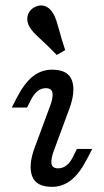

<svg xmlns="http://www.w3.org/2000/svg" viewBox="-20 -687 388 719"><path d="M151.5 -356.8Q134.6 -356.8 120.9 -346Q107.3 -335.2 96.1 -313.6L81.3 -284.2H24.1L42.2 -319.6Q71 -375.6 103 -400.9Q134.9 -426.1 174.9 -426.1Q235.1 -426.1 249.5 -385.6Q263.9 -345.2 239.7 -279.6L183.6 -128Q170.1 -93.5 172.7 -75.1Q175.3 -56.6 197.9 -56.6Q214.8 -56.6 228.8 -67.4Q242.8 -78.2 253.3 -99.8L268 -129.2H325.3L307.1 -93.8Q278.3 -37.8 246.4 -12.5Q214.4 12.7 174.5 12.7Q115 12.7 100.2 -27.7Q85.5 -68.2 109.7 -133.8L165.8 -285.3Q179.3 -319.9 176.7 -338.3Q174.1 -356.8 151.5 -356.8ZM134.2 -538.3Q115.7 -555 106.8 -564.8Q97.8 -574.5 91.2 -585.2Q79.1 -605.5 83.1 -626.1Q87.2 -646.8 105.9 -658.2Q126.9 -670.5 146.4 -664.8Q165.9 -659.2 179.1 -636.6Q185.7 -625.9 191 -609.9Q196.3 -593.8 201.5 -574.5Q205.7 -558.8 211.2 -540.2Q216.6 -521.5 224.1 -499.5L192.6 -481Q176.3 -498.1 161.4 -512.4Q146.6 -526.8 134.2 -538.3Z"/></svg>

Font: Playfair Micro SmCond SmLight
Style: Italic
Weight: 360
Width: 4
Italic angle: -15.6°
Designer: Claus Eggers Sørensen
Foundry: Claus Eggers Sørensen
Version: Version 2.203;Glyphs 3.3 (3326)